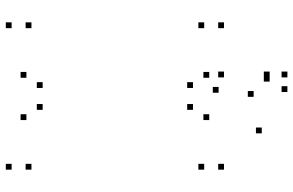

<svg xmlns="http://www.w3.org/2000/svg" viewBox="-194 -586 1008 660"><g transform="rotate(-90 310.0 -256.0)"><path d="M563.2 10V-10H543.2V10ZM563.2 -58.1V-78.1H543.2V-58.1ZM357.6 -96.6V-116.6H337.6V-96.6ZM392.7 -40.8V-60.8H372.7V-40.8ZM392.7 -669.2V-689.2H372.7V-669.2ZM357.6 -613.4V-633.4H337.6V-613.4ZM563.2 -651.9V-671.9H543.2V-651.9ZM563.2 -720V-740H543.2V-720ZM76.8 -720V-740H56.8V-720ZM76.8 -651.9V-671.9H56.8V-651.9ZM282.4 -613.4V-633.4H262.4V-613.4ZM247.3 -669.2V-689.2H227.3V-669.2ZM247.3 -40.8V-60.8H227.3V-40.8ZM282.4 -96.6V-116.6H262.4V-96.6ZM76.8 -58.1V-78.1H56.8V-58.1ZM76.8 10V-10H56.8V10ZM394 227.9V207.9H374V227.9ZM394 166.9V146.9H374V166.9ZM379.5 166.9V146.9H359.5V166.9ZM327.1 111.9V91.9H307.1V111.9ZM394 10V-10H374V10ZM341.2 -8.5V-28.5H321.2V-8.5ZM201.6 139.8V119.8H181.6V139.8ZM343.7 227.9V207.9H323.7V227.9Z"/></g></svg>

Font: Monaspace Xenon Dots Var
Style: Regular
Weight: 400
Designer: Riley Cran and the Lettermatic Team
Version: Version 1.100 (Monaspace Xenon Dots)